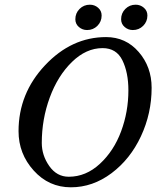

<svg xmlns="http://www.w3.org/2000/svg" viewBox="-20 -778 686 818"><path d="M363 -758Q383 -758 398 -745Q413 -732 413 -712Q413 -686 395 -668Q377 -650 351 -650Q331 -650 316 -663Q301 -676 301 -696Q301 -722 319 -740Q337 -758 363 -758ZM558 -758Q578 -758 593 -745Q608 -732 608 -712Q608 -686 590 -668Q572 -650 546 -650Q526 -650 511 -663Q496 -676 496 -696Q496 -722 514 -740Q532 -758 558 -758ZM158 -169Q158 -116 190 -70.5Q222 -25 273 -25Q346 -25 405.5 -80Q465 -135 496 -218.5Q527 -302 527 -393Q527 -469 501.5 -521Q476 -573 417 -573Q347 -573 286.5 -514Q226 -455 192 -362.5Q158 -270 158 -169ZM432 -620Q516 -620 571 -556.5Q626 -493 626 -404Q626 -295 580.5 -197.5Q535 -100 455 -40Q375 20 282 20Q188 20 123.5 -51.5Q59 -123 59 -219Q59 -380 172 -500Q285 -620 432 -620Z"/></svg>

Font: EB Garamond 08
Style: Italic
Weight: 400
Italic angle: -14°
Version: Version 0.016